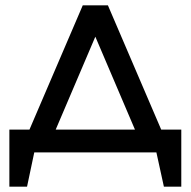

<svg xmlns="http://www.w3.org/2000/svg" viewBox="-20 -569 712 717"><path d="M15 128H81L108 0H564L592 128H657V-85H582L383 -549H289L90 -85H15ZM188 -85 336 -432 484 -85Z"/></svg>

Font: Involve Medium
Style: Regular
Weight: 500
Designer: Stefan Peev
Foundry: Context Ltd.
Version: Version 1.001